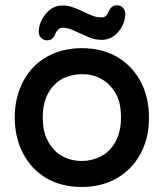

<svg xmlns="http://www.w3.org/2000/svg" viewBox="-20 -704 634 743"><path d="M145.5 -249.5Q145.5 -230 147.9 -212.4Q152.8 -177.7 168 -153.8Q188 -117.7 221.7 -99.4Q255.4 -81.1 296.9 -81.1Q335 -81.1 370.1 -98.6Q405.8 -117.2 426.8 -155.3Q448.2 -193.8 448.2 -250Q448.2 -309.1 426.3 -345.2Q415 -363.3 402.8 -375.5Q375.5 -402.8 336.4 -412.6Q317.9 -417 296.9 -417Q258.8 -417 223.6 -400.4Q188 -381.8 167 -344.2Q145.5 -306.2 145.5 -249.5ZM432.1 -484.4Q491.7 -449.7 524.4 -388.2Q556.6 -327.1 556.6 -248.8Q556.6 -170.4 524.4 -110.4Q490.7 -47.4 431.6 -13.9Q372.6 19.5 295.9 19.5Q219.2 19.5 160.6 -13.7Q102.1 -47.9 69.3 -110.4Q37.1 -171.9 37.1 -249.5Q37.1 -327.1 69.6 -388.9Q102.1 -450.7 161.1 -484.1Q220.2 -517.6 296.9 -517.6Q373.5 -517.6 432.1 -484.4ZM129.9 -580.1Q129.9 -617.2 156.2 -649.4Q183.1 -682.6 221.7 -682.6Q241.7 -682.6 259.3 -676.8Q278.3 -670.9 303.5 -658.4Q328.6 -646 343.3 -641.1Q356.9 -636.7 372.1 -636.7Q384.3 -636.7 390.6 -643.1Q395.5 -647.9 398.9 -656.7Q403.3 -667.5 409.7 -674.3Q418.9 -683.6 432.4 -683.6Q445.8 -683.6 455.1 -674.8Q463.4 -666 464.8 -652.8V-652.3Q464.8 -612.8 439 -582Q412.1 -549.8 373 -549.8Q353 -549.8 336.4 -555.4Q319.8 -561 289.1 -575.2Q264.2 -587.4 250 -592.3Q236.8 -596.7 222.7 -596.7Q204.1 -596.7 193.8 -572.3Q187.5 -552.7 170.4 -548.8Q166.5 -547.9 162.1 -547.9Q148.9 -547.9 139.4 -557.4Q129.9 -566.9 129.9 -580.1Z"/></svg>

Font: YuPearl-SemiBold
Style: SemiBold
Weight: 600
Designer: Max Yao
Foundry: Max-Everyday
Version: Version 1.011; ttfautohint (v1.8.3)